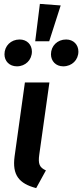

<svg xmlns="http://www.w3.org/2000/svg" viewBox="-20 -953 423 987"><path d="M185 -933 161 -741H233L292 -925ZM81 -750C36 -750 3 -717 3 -674C3 -639 28 -612 67 -612C111 -612 144 -645 144 -688C144 -723 119 -750 81 -750ZM320 -750C275 -750 242 -717 242 -674C242 -639 267 -612 305 -612C350 -612 383 -645 383 -688C383 -723 358 -750 320 -750ZM234 -529H108L55 -149C42 -53 78 -9 166 14L216 -77C183 -92 175 -110 182 -159Z"/></svg>

Font: Fira Sans Medium
Style: Italic
Weight: 500
Italic angle: -8°
Designer: bBox Type GmbH & Carrois Corporate GbR & Edenspiekermann AG
Foundry: bBox Type GmbH & Carrois Corporate GbR & Edenspiekermann AG
Version: Version 4.301;PS 004.301;hotconv 1.0.88;makeotf.lib2.5.64775